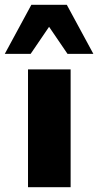

<svg xmlns="http://www.w3.org/2000/svg" viewBox="-65 -782 410 802"><path d="M52 0V-492H230V0ZM-45 -557 66 -762H214L325 -557H217L140 -670L63 -557Z"/></svg>

Font: Nunito Sans 12pt ExtraLight Black
Style: Regular
Weight: 900
Version: Version 3.101;gftools[0.9.27]